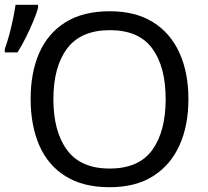

<svg xmlns="http://www.w3.org/2000/svg" viewBox="-21 -772 868 802"><path d="M766 -358Q766 -247 728.5 -164.5Q691 -82 618 -36Q545 10 437 10Q326 10 252.5 -36Q179 -82 143 -165Q107 -248 107 -359Q107 -469 143 -551Q179 -633 252.5 -679Q326 -725 438 -725Q545 -725 618 -679.5Q691 -634 728.5 -551.5Q766 -469 766 -358ZM202 -358Q202 -223 259 -145.5Q316 -68 437 -68Q559 -68 615 -145.5Q671 -223 671 -358Q671 -493 615 -569.5Q559 -646 438 -646Q317 -646 259.5 -569.5Q202 -493 202 -358ZM-1 -553V-567Q8 -592 17 -624.5Q26 -657 33 -691Q40 -725 44 -752H138V-741Q133 -719 119 -685.5Q105 -652 87.5 -616.5Q70 -581 52 -553Z"/></svg>

Font: Noto Sans IKEA
Style: Regular
Weight: 400
Designer: Monotype Design Team
Foundry: Monotype Imaging Inc.
Version: Version 2.001